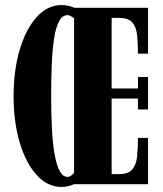

<svg xmlns="http://www.w3.org/2000/svg" viewBox="-20 -731 646 762"><path d="M224 11Q168.5 11 125.5 -36.5Q82.5 -84 58.2 -165.2Q34 -246.5 34 -349Q34 -452 58.2 -533.8Q82.5 -615.5 125.5 -663.2Q168.5 -711 224 -711Q255.5 -711 282.5 -696.2Q309.5 -681.5 328.5 -652L294 -620Q288 -648 272.5 -659.5Q257 -671 248.5 -671Q227.5 -671 214.5 -646.8Q201.5 -622.5 194.8 -579Q188 -535.5 185.5 -476.8Q183 -418 183 -349Q183 -280 186 -221.5Q189 -163 196.5 -119.8Q204 -76.5 216.5 -52.8Q229 -29 248.5 -29Q257.5 -29 268.5 -39.2Q279.5 -49.5 287.8 -63.5Q296 -77.5 296 -88L332.5 -58Q312.5 -23.5 285 -6.2Q257.5 11 224 11ZM274 0V-700H567.5V-518H527.5Q527.5 -558.5 524.2 -590.8Q521 -623 505.5 -641.5Q490 -660 452.5 -660H423V-380H527.5V-425.5H567.5V-296.5H527.5V-340H423V-40H452.5Q490 -40 505.5 -59Q521 -78 524.2 -110.5Q527.5 -143 527.5 -183.5H567.5V0Z"/></svg>

Font: Imbue Thin 10pt Black
Style: Regular
Weight: 900
Version: Version 1.102